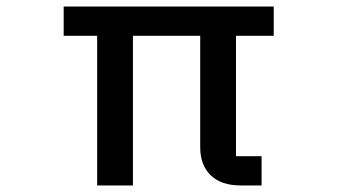

<svg xmlns="http://www.w3.org/2000/svg" viewBox="-20 -565 1040 585"><path d="M276 0V-456H174V-545H814V-456H699V-89H777V0H713Q654 0 622 -31Q590 -62 590 -116V-456H385V0Z"/></svg>

Font: IBM Plex Sans JP Medium
Style: Regular
Weight: 500
Designer: Mike Abbink; Paul van der Laan; Pieter van Rosmalen; Wujin Sim; Yejin Wi; Jinhee Kim; Boomi Park; Yona Kim; Kichan Ma
Foundry: Sandoll Inc.
Version: Version 1.001